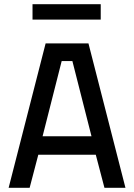

<svg xmlns="http://www.w3.org/2000/svg" viewBox="-20 -894 638 914"><path d="M21.1 0 197.2 -687.4H401.1L577.2 0H477.2L436 -157.3H162.3L121.1 0ZM182.7 -245.2H415.6L324.6 -603.2H273.6ZM134.8 -800.6V-874H459.5V-800.6Z"/></svg>

Font: TitilliumWeb ExtraLight
Style: Regular
Weight: 400
Designer: Mohamed Gaber, Accademia di Belle Arti di Urbino and others
Foundry: Kief Type Foundry, Accademia di Belle Arti di Urbino and others
Version: Version 3.000; ttfautohint (v1.8.2)